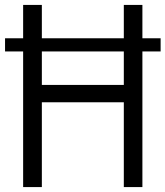

<svg xmlns="http://www.w3.org/2000/svg" viewBox="-22 -760 672 780"><path d="M-1.5 -551V-604.5H630.5V-551ZM72 0V-740H148V-415H481V-740H556.5V0H481V-344.5H148V0Z"/></svg>

Font: Encode Sans SC Condensed
Style: Regular
Weight: 400
Width: 3
Designer: Multiple Designers
Foundry: Impallari Type
Version: Version 3.002